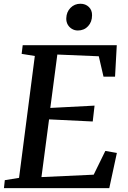

<svg xmlns="http://www.w3.org/2000/svg" viewBox="-22 -978 665 998"><path d="M-1.5 0 3 -41.5 77 -53.5 159 -687 90.5 -698 96 -743H585L576 -579.5H516L491.5 -685.5L276 -694.5L239.5 -417L469.5 -429L460 -346.5L233 -357.5L193.5 -57.5L465 -70L525.5 -193.5L585.5 -183L546 0ZM382.5 -819.5Q366 -819.5 352 -827.8Q338 -836 330 -850.2Q322 -864.5 322.5 -883Q323.5 -916 344.5 -937.2Q365.5 -958.5 396 -958.5Q422.5 -958.5 439.8 -941.8Q457 -925 456.5 -898.5Q456.5 -864 435.8 -841.8Q415 -819.5 382.5 -819.5Z"/></svg>

Font: Merriweather 20pt Medium
Style: Italic
Weight: 500
Italic angle: -7.8°
Version: Version 2.101